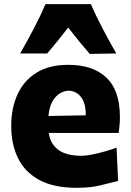

<svg xmlns="http://www.w3.org/2000/svg" viewBox="-20 -900 638 936"><path d="M354 15.6Q241.7 15.6 171.1 -22.9Q100.6 -61.5 67.6 -129.4Q34.7 -197.3 34.7 -285.2Q34.7 -372.6 65.4 -439.9Q96.2 -507.3 158 -545.7Q219.7 -584 313 -584Q432.1 -584 498.3 -522Q564.5 -460 564.5 -330.1Q564.5 -306.2 562.7 -288.1Q561 -270 558.6 -252H217.8Q225.1 -198.7 264.2 -169.7Q303.2 -140.6 378.4 -140.6Q397.9 -140.6 427 -146.2Q456.1 -151.9 488.3 -160.9Q520.5 -169.9 548.3 -180.2L555.7 -18.1Q520 -8.8 470.2 3.4Q420.4 15.6 354 15.6ZM397.9 -337.9Q398.9 -394.5 376.2 -425.3Q353.5 -456.1 314.9 -458Q274.9 -455.6 248 -423.6Q221.2 -391.6 216.3 -334.5ZM417.5 -637.2Q362.3 -700.7 312.5 -765.6Q288.1 -733.9 262.5 -702.4Q236.8 -670.9 210 -639.2H78.1Q112.3 -699.2 144.3 -759.8Q176.3 -820.3 201.7 -879.9H422.9Q448.7 -820.3 480.7 -759.8Q512.7 -699.2 546.9 -639.2Z"/></svg>

Font: Pinar-DS4-FD ExtraBold
Style: Regular
Weight: 800
Designer: Amin Abedi
Version: Version 3.000